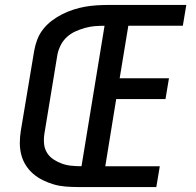

<svg xmlns="http://www.w3.org/2000/svg" viewBox="-20 -755 790 775"><path d="M295 0Q270 0 245 -2Q220 -4 197.5 -10.5Q175 -17 153.5 -27.5Q132 -38 114.5 -53Q97 -68 84.5 -87.5Q72 -107 66 -130Q60 -153 60 -177.5Q60 -202 64 -227L118 -550Q122 -573 130.5 -595.5Q139 -618 154.5 -637.5Q170 -657 190 -672Q210 -687 232 -698Q254 -709 277.5 -716.5Q301 -724 324 -728Q347 -732 370 -733.5Q393 -735 416 -735H732L718 -651H498L463 -439H662L648 -355H449L405 -84H625L611 0ZM309 -84 402 -651Q382 -651 363 -649.5Q344 -648 324 -642.5Q304 -637 285 -628.5Q266 -620 250.5 -606Q235 -592 225.5 -573.5Q216 -555 212 -536L159 -214Q156 -193 158 -173.5Q160 -154 170 -138Q180 -122 196 -111.5Q212 -101 230 -94.5Q248 -88 268.5 -86Q289 -84 309 -84Z"/></svg>

Font: Iosevka Custom Medium Oblique
Style: Regular
Weight: 500
Italic angle: -9°
Designer: Belleve Invis
Foundry: Belleve Invis
Version: Version 27.0.1